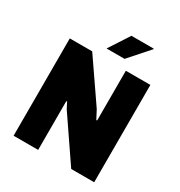

<svg xmlns="http://www.w3.org/2000/svg" viewBox="-203 -1030 1101 1172"><g transform="rotate(30 348.0 -444.0)"><path d="M64 0V-686H222L422 -395L454 -334L459 -337V-686H632V0H470L264 -302L242 -345L237 -343V0ZM289 -745 382 -888H538L540 -885L416 -745Z"/></g></svg>

Font: Chivo Medium ExtraBold
Style: Regular
Weight: 800
Version: Version 2.002